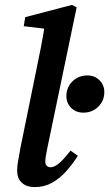

<svg xmlns="http://www.w3.org/2000/svg" viewBox="-20 -750 446 784"><path d="M122 14Q89 14 69.5 -3.5Q50 -21 50 -54Q50 -71 54 -93Q58 -115 64 -149L126 -453Q137 -505 147 -556.5Q157 -608 165 -661L202 -628L77 -643L83 -680L274 -730L293 -720L173 -144Q169 -125 167 -112Q165 -99 165 -90Q165 -79 171 -73Q177 -67 187 -67Q202 -67 221.5 -83.5Q241 -100 268 -135L298 -114Q277 -81 251 -51.5Q225 -22 193 -4Q161 14 122 14ZM321 -290Q290 -290 270.5 -309.5Q251 -329 251 -358Q251 -382 262.5 -401Q274 -420 293.5 -431Q313 -442 336 -442Q367 -442 386.5 -422Q406 -402 406 -374Q406 -350 394.5 -331Q383 -312 364 -301Q345 -290 321 -290Z"/></svg>

Font: Source Serif 4 18pt SemiBold
Style: Italic
Weight: 600
Italic angle: -12°
Designer: Frank Grießhammer
Foundry: Adobe Systems Incorporated
Version: Version 4.004;hotconv 1.0.116;makeotfexe 2.5.65601